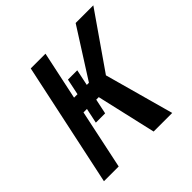

<svg xmlns="http://www.w3.org/2000/svg" viewBox="-179 -862 1022 1022"><g transform="rotate(-45 331.5 -351.0)"><path d="M555 0 447 -391 663 -702H530L355 -427H339L358 -518H288L269 -427H243L301 -700H190L41 0H152L223 -336H249L231 -251H301L319 -336H338L415 0Z"/></g></svg>

Font: Advent Pro
Style: Italic
Weight: 400
Italic angle: -12°
Designer: VivaRado, Andreas Kalpakidis
Foundry: VivaRado, Andreas Kalpakidis
Version: Version 3.000